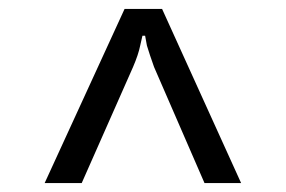

<svg xmlns="http://www.w3.org/2000/svg" viewBox="-20 -740 640 430"><path d="M259 -720H343L520 -330H438L325 -590Q320 -604 316 -616Q312 -628 309 -638Q307 -650 305 -660H299Q297 -650 294 -638Q292 -628 288 -616Q284 -604 278 -590L163 -330H80Z"/></svg>

Font: JetBrainsMono NF
Style: Regular
Weight: 400
Monospace: yes
Designer: Philipp Nurullin, Konstantin Bulenkov
Foundry: JetBrains
Version: Version 1.0.2; ttfautohint (v1.8.3)